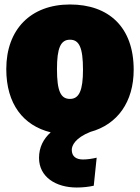

<svg xmlns="http://www.w3.org/2000/svg" viewBox="-20 -577 624 856"><path d="M383 11C504 -22 576 -123 576 -266C576 -457 464 -557 292 -557C117 -557 8 -446 8 -269C8 -113 84 -17 206 13C174 42 154 79 154 127C154 212 229 259 322 259C349 259 376 256 398 251L411 126C390 131 369 134 350 134C320 134 300 121 300 91C300 72 315 38 383 11ZM292 -400C333 -400 350 -365 350 -266C350 -174 333 -136 292 -136C251 -136 234 -170 234 -269C234 -362 250 -400 292 -400Z"/></svg>

Font: Fira Sans Ultra
Style: Regular
Weight: 950
Designer: Carrois Corporate & Edenspiekermann AG
Foundry: Carrois Corporate GbR & Edenspiekermann AG
Version: Version 4.203;PS 004.203;hotconv 1.0.88;makeotf.lib2.5.64775